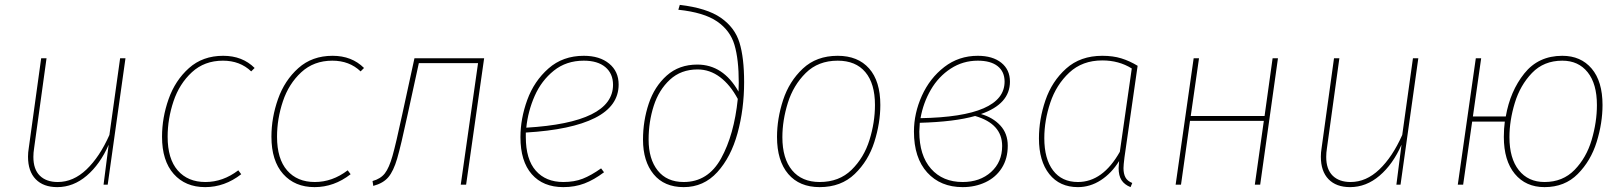

<svg xmlns="http://www.w3.org/2000/svg" viewBox="-20 -758 6665 788"><path d="M95 -115Q95 -132 98 -150L149 -519H171L120 -150Q117 -131 117 -114Q117 -63 143.5 -37Q170 -11 217 -11Q281 -11 335 -62.5Q389 -114 429 -204L473 -519H495L422 0H405L426 -164Q391 -84 336 -37Q281 10 215 10Q158 10 126.5 -22.5Q95 -55 95 -115Z M1025 -479 1011 -465Q965 -509 895 -509Q819 -509 767.5 -461.5Q716 -414 692 -342Q668 -270 668 -197Q668 -106 709.5 -58.5Q751 -11 823 -11Q895 -11 958 -59L970 -43Q902 10 822 10Q741 10 693 -44Q645 -98 645 -197Q645 -275 672 -351.5Q699 -428 755.5 -478.5Q812 -529 896 -529Q975 -529 1025 -479Z M1474 -479 1460 -465Q1414 -509 1344 -509Q1268 -509 1216.5 -461.5Q1165 -414 1141 -342Q1117 -270 1117 -197Q1117 -106 1158.5 -58.5Q1200 -11 1272 -11Q1344 -11 1407 -59L1419 -43Q1351 10 1271 10Q1190 10 1142 -44Q1094 -98 1094 -197Q1094 -275 1121 -351.5Q1148 -428 1204.5 -478.5Q1261 -529 1345 -529Q1424 -529 1474 -479Z M1893 0H1871L1942 -499H1699L1653 -288Q1625 -158 1610 -107Q1595 -56 1574 -31Q1553 -6 1512 5L1509 -15Q1542 -24 1559.5 -46.5Q1577 -69 1591 -118.5Q1605 -168 1631 -289L1681 -519H1967Z M2138 -214V-196Q2138 -104 2179 -57.5Q2220 -11 2292 -11Q2337 -11 2371.5 -24.5Q2406 -38 2447 -67L2459 -51Q2418 -20 2378.5 -5Q2339 10 2292 10Q2209 10 2162.5 -43Q2116 -96 2116 -195Q2116 -271 2144 -348Q2172 -425 2231 -477Q2290 -529 2376 -529Q2441 -529 2480 -497Q2519 -465 2519 -411Q2519 -323 2422 -274Q2325 -225 2138 -214ZM2140 -234Q2496 -255 2496 -410Q2496 -456 2464.5 -482.5Q2433 -509 2376 -509Q2304 -509 2253 -468Q2202 -427 2174.5 -364.5Q2147 -302 2140 -234Z M2619 -185Q2619 -262 2642.5 -332.5Q2666 -403 2716.5 -448Q2767 -493 2842 -493Q2948 -493 3011 -382L3012 -419Q3012 -514 2994.5 -573.5Q2977 -633 2923 -670Q2869 -707 2764 -718L2770 -738Q2881 -725 2938.5 -685Q2996 -645 3015 -583Q3034 -521 3034 -421Q3034 -310 3007 -211.5Q2980 -113 2924 -51.5Q2868 10 2786 10Q2706 10 2662.5 -43Q2619 -96 2619 -185ZM3008 -352Q2977 -410 2935 -441.5Q2893 -473 2843 -473Q2775 -473 2729.5 -431Q2684 -389 2663 -323.5Q2642 -258 2642 -185Q2642 -105 2679.5 -58Q2717 -11 2786 -11Q2886 -11 2939.5 -108Q2993 -205 3008 -352Z M3169 -196Q3169 -271 3194 -347.5Q3219 -424 3275 -476.5Q3331 -529 3418 -529Q3501 -529 3547 -477Q3593 -425 3593 -327Q3593 -253 3568.5 -175.5Q3544 -98 3488 -44Q3432 10 3344 10Q3261 10 3215 -44Q3169 -98 3169 -196ZM3571 -327Q3571 -415 3531.5 -462Q3492 -509 3418 -509Q3338 -509 3287 -458.5Q3236 -408 3213.5 -336Q3191 -264 3191 -195Q3191 -107 3231 -59Q3271 -11 3344 -11Q3424 -11 3475 -61Q3526 -111 3548.5 -183.5Q3571 -256 3571 -327Z M4125 -423Q4125 -331 4006 -290Q4055 -276 4085.5 -243Q4116 -210 4116 -160Q4116 -107 4091.5 -68.5Q4067 -30 4024.5 -10Q3982 10 3931 10Q3840 10 3785.5 -50Q3731 -110 3731 -218Q3731 -293 3763.5 -365Q3796 -437 3855.5 -483Q3915 -529 3993 -529Q4054 -529 4089.5 -500.5Q4125 -472 4125 -423ZM3758 -273Q4103 -279 4103 -423Q4103 -464 4074.5 -486.5Q4046 -509 3993 -509Q3932 -509 3882 -476.5Q3832 -444 3800.5 -390Q3769 -336 3758 -273ZM3755 -254Q3753 -226 3753 -218Q3753 -120 3801 -65.5Q3849 -11 3931 -11Q4002 -11 4047.5 -52Q4093 -93 4093 -159Q4093 -250 3982 -282Q3898 -258 3755 -254Z M4649 -488 4595 -112Q4591 -80 4591 -68Q4591 -45 4599 -30Q4607 -15 4627 -7L4620 10Q4595 0 4583 -18.5Q4571 -37 4571 -68Q4571 -75 4573 -97Q4542 -47 4498 -18.5Q4454 10 4404 10Q4329 10 4286.5 -43.5Q4244 -97 4244 -190Q4244 -268 4270.5 -346Q4297 -424 4355.5 -476.5Q4414 -529 4504 -529Q4548 -529 4582 -518.5Q4616 -508 4649 -488ZM4266 -191Q4266 -106 4302 -58.5Q4338 -11 4404 -11Q4506 -11 4576 -135L4625 -477Q4572 -510 4504 -510Q4422 -510 4368.5 -460Q4315 -410 4290.5 -336.5Q4266 -263 4266 -191Z M5167 -262H4864L4827 0H4805L4879 -519H4901L4867 -282H5170L5203 -519H5225L5152 0H5130Z M5401 -115Q5401 -132 5404 -150L5455 -519H5477L5426 -150Q5423 -131 5423 -114Q5423 -63 5449.5 -37Q5476 -11 5523 -11Q5587 -11 5641 -62.5Q5695 -114 5735 -204L5779 -519H5801L5728 0H5711L5732 -164Q5697 -84 5642 -37Q5587 10 5521 10Q5464 10 5432.5 -22.5Q5401 -55 5401 -115Z M6557 -327Q6557 -253 6533 -175.5Q6509 -98 6455.5 -44Q6402 10 6319 10Q6242 10 6197 -44.5Q6152 -99 6152 -196Q6152 -230 6156 -259H6022L5985 0H5963L6037 -519H6059L6025 -280H6160Q6178 -384 6236 -456.5Q6294 -529 6392 -529Q6468 -529 6512.5 -476.5Q6557 -424 6557 -327ZM6534 -327Q6534 -414 6496 -461.5Q6458 -509 6392 -509Q6316 -509 6267.5 -458.5Q6219 -408 6197 -335.5Q6175 -263 6175 -195Q6175 -108 6213.5 -59.5Q6252 -11 6319 -11Q6394 -11 6442.5 -61Q6491 -111 6512.5 -184Q6534 -257 6534 -327Z"/></svg>

Font: FiraGO Thin
Style: Italic
Weight: 100
Italic angle: -8°
Designer: bBox Type GmbH
Foundry: bBox Type GmbH
Version: Version 1.001